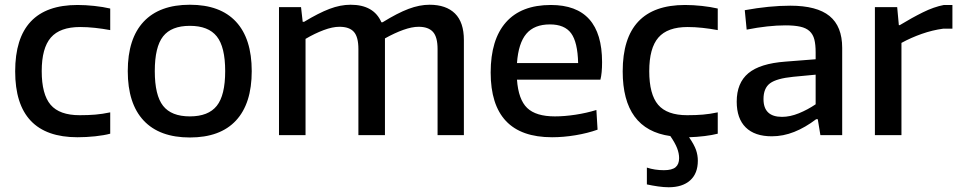

<svg xmlns="http://www.w3.org/2000/svg" viewBox="-20 -570 4050 810"><path d="M307 9Q44 9 44 -269Q44 -549 307 -549Q341 -549 378 -545Q415 -541 445 -534V-443Q413 -449 380.5 -452.5Q348 -456 318 -456Q233 -456 194.5 -411.5Q156 -367 156 -270Q156 -172 193.5 -128Q231 -84 316 -84Q353 -84 382.5 -86.5Q412 -89 445 -96V-6Q419 1 381.5 5Q344 9 307 9Z M668 -123.5Q703 -79 781 -79Q859 -79 894.5 -123.5Q930 -168 930 -270Q930 -372 894.5 -416.5Q859 -461 781 -461Q703 -461 668 -416.5Q633 -372 633 -270Q633 -168 668 -123.5ZM975.5 -61.5Q909 10 781 10Q653 10 586 -61.5Q519 -133 519 -270Q519 -407 586 -478.5Q653 -550 781 -550Q909 -550 975.5 -478.5Q1042 -407 1042 -270Q1042 -133 975.5 -61.5Z M1157 -540H1250L1257 -478H1263Q1324 -515 1370 -532.5Q1416 -550 1459 -550Q1557 -550 1589 -476H1594Q1657 -515 1703.5 -532.5Q1750 -550 1792 -550Q1862 -550 1899.5 -513Q1937 -476 1937 -401V0H1826V-363Q1826 -414 1806.5 -435.5Q1787 -457 1746 -457Q1718 -457 1681.5 -444Q1645 -431 1604 -408V0H1492V-363Q1492 -414 1473 -435.5Q1454 -457 1412 -457Q1383 -457 1345.5 -443Q1308 -429 1269 -406V0H1157Z M2300 -467Q2234 -467 2200.5 -427.5Q2167 -388 2161 -304H2419Q2417 -392 2389.5 -429.5Q2362 -467 2300 -467ZM2309 9Q2179 9 2114.5 -59.5Q2050 -128 2050 -264Q2050 -403 2114.5 -476Q2179 -549 2304 -549Q2520 -549 2520 -308Q2520 -261 2513 -234H2161Q2167 -150 2204 -114.5Q2241 -79 2321 -79Q2361 -79 2407.5 -86Q2454 -93 2496 -106L2501 -23Q2459 -8 2408 0.5Q2357 9 2309 9Z M2801 220Q2781 220 2756.5 216.5Q2732 213 2709 208V137Q2742 148 2781 148Q2815 148 2830 135.5Q2845 123 2845 97Q2845 77 2836.5 55Q2828 33 2808 4Q2607 -24 2607 -269Q2607 -549 2870 -549Q2904 -549 2941 -545Q2978 -541 3008 -534V-443Q2976 -449 2943.5 -452.5Q2911 -456 2881 -456Q2796 -456 2757.5 -411.5Q2719 -367 2719 -270Q2719 -172 2756.5 -128Q2794 -84 2879 -84Q2916 -84 2945.5 -86.5Q2975 -89 3008 -96V-6Q2985 0 2952.5 4Q2920 8 2887 9Q2909 41 2916.5 63Q2924 85 2924 108Q2924 162 2891.5 191Q2859 220 2801 220Z M3279 -77Q3313 -77 3350 -92Q3387 -107 3421 -130V-255L3326 -246Q3256 -239 3228.5 -218.5Q3201 -198 3201 -152Q3201 -77 3279 -77ZM3236 5Q3164 5 3126 -32.5Q3088 -70 3088 -141Q3088 -220 3137 -261Q3186 -302 3293 -310L3421 -320V-349Q3421 -382 3415.5 -403.5Q3410 -425 3395.5 -438.5Q3381 -452 3356 -457.5Q3331 -463 3293 -463Q3258 -463 3216.5 -458.5Q3175 -454 3130 -445L3122 -527Q3226 -546 3314 -546Q3426 -546 3479.5 -502.5Q3533 -459 3533 -368V0H3441L3430 -67H3423Q3377 -32 3330.5 -13.5Q3284 5 3236 5Z M3671 -540H3765L3772 -464H3776Q3827 -495 3873.5 -518Q3920 -541 3962 -549H3998V-449H3959Q3914 -443 3868.5 -427Q3823 -411 3783 -389V0H3671Z"/></svg>

Font: EncodeSans
Style: Medium
Weight: 500
Designer: Pablo Impallari, Andres Torresi
Foundry: Pablo Impallari, Andres Torresi
Version: Version 1.000; ttfautohint (v1.4.1)